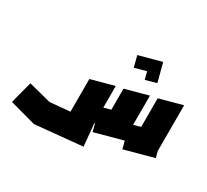

<svg xmlns="http://www.w3.org/2000/svg" viewBox="-136 -757 1185 1099"><g transform="rotate(30 457.0 -208.0)"><path d="M192 131 20 84 58 -61 206 -23 338 -35V-251L489 -292V-149L535 -162V-301L686 -342V-149L732 -162V-351L883 -392V-90L894 -49L703 3L690 -47L506 3L492 -49H489V-46L503 101L192 131ZM615 -405 602 -455 526 -434 507 -507 655 -547 674 -475 687 -425Z"/></g></svg>

Font: Blaka Ink
Style: Regular
Weight: 400
Designer: Mohamed Gaber
Foundry: Kief Type Foundry
Version: Version 1.003; ttfautohint (v1.8.4.7-5d5b)